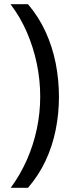

<svg xmlns="http://www.w3.org/2000/svg" viewBox="-20 -734 340 912"><path d="M260 -274Q260 -194 244.5 -117Q229 -40 196.5 29.5Q164 99 113 158H31Q77 95 108 24.5Q139 -46 155 -122Q171 -198 171 -275Q171 -354 155 -431Q139 -508 108 -580Q77 -652 30 -714H113Q164 -654 196.5 -583Q229 -512 244.5 -434Q260 -356 260 -274Z"/></svg>

Font: Noto Sans Ambassadori
Style: Regular
Weight: 400
Designer: Monotype Design Team
Foundry: Monotype Imaging Inc.
Version: Version 2.013